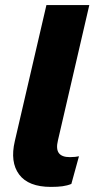

<svg xmlns="http://www.w3.org/2000/svg" viewBox="-20 -732 374 761"><path d="M181.8 8.8Q92.4 8.8 55.8 -40.5Q19.2 -89.8 38.8 -173L164 -712H334L209.6 -175.4Q201.4 -141.6 213.2 -125.4Q225 -109.2 256.8 -109.2Q268.8 -109.2 277.7 -110.2Q286.6 -111.2 293 -112.6L262.8 -3Q246.8 3.6 227.8 6.2Q208.8 8.8 181.8 8.8Z"/></svg>

Font: Work Sans
Style: Italic
Weight: 400
Italic angle: -13°
Designer: Wei Huang
Foundry: Wei Huang
Version: Version 2.012